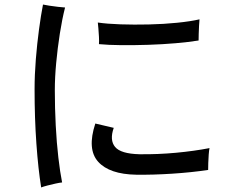

<svg xmlns="http://www.w3.org/2000/svg" viewBox="-20 -794 1040 844"><path d="M161 30Q148 -50 140 -162Q132 -274 132 -401Q132 -465 137.5 -533.5Q143 -602 151.5 -665Q160 -728 169 -774Q179 -772 197 -769Q215 -766 234.5 -764Q254 -762 266 -761Q253 -710 243 -646Q233 -582 227 -517.5Q221 -453 221 -398Q221 -319 225 -242.5Q229 -166 236.5 -101.5Q244 -37 253 8Q242 9 224 13Q206 17 188.5 21.5Q171 26 161 30ZM579 -26Q461 -28 411.5 -83Q362 -138 399 -251L480 -232Q461 -178 486 -148Q511 -118 593 -116Q674 -115 754 -122.5Q834 -130 901 -143Q899 -134 897.5 -115Q896 -96 895.5 -77Q895 -58 895 -47Q822 -36 737 -30.5Q652 -25 579 -26ZM415 -600Q416 -613 415 -632Q414 -651 412.5 -669Q411 -687 410 -695Q450 -689 509.5 -687Q569 -685 634.5 -686.5Q700 -688 759 -694Q818 -700 857 -709Q856 -699 855 -681Q854 -663 853.5 -645Q853 -627 853 -616Q810 -609 752 -604Q694 -599 632 -597Q570 -595 513 -595.5Q456 -596 415 -600Z"/></svg>

Font: Zen Kaku Gothic Antique Medium
Style: Regular
Weight: 500
Designer: Yoshimichi Ohira
Foundry: Positype
Version: Version 1.002